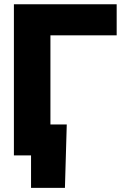

<svg xmlns="http://www.w3.org/2000/svg" viewBox="-20 -748 602 924"><path d="M541.5 -727.5V-578.1H222.7V0H46.9V-727.5ZM129.4 156.2V0H85V-148.9H301.3L292.5 156.2Z"/></svg>

Font: Inter Display ExtraBold
Style: Regular
Weight: 800
Designer: Rasmus Andersson
Foundry: rsms
Version: Version 4.000;git-a52131595